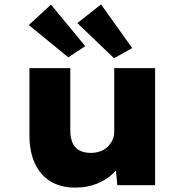

<svg xmlns="http://www.w3.org/2000/svg" viewBox="-20 -843 849 874"><path d="M322 11Q257 11 210.5 -17Q164 -45 139 -98.5Q114 -152 114 -228V-533H300V-251Q300 -216 310 -193Q320 -170 341 -158.5Q362 -147 393 -147Q415 -147 434.5 -153.5Q454 -160 468.5 -173.5Q483 -187 491.5 -204.5Q500 -222 500 -244V-533H686V0H514L504 -108L539 -120Q528 -86 497 -55.5Q466 -25 421.5 -7Q377 11 322 11ZM499 -578 332 -738 440 -823 582 -624ZM291 -582 111 -729 212 -822 368 -633Z"/></svg>

Font: Lexend Exa ExtraBold
Style: Regular
Weight: 800
Designer: Bonnie Shaver-Troup, Thomas Jockin
Foundry: Lexend
Version: Version 1.007